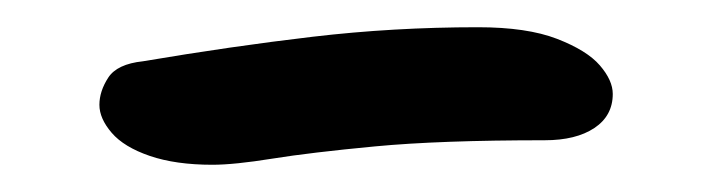

<svg xmlns="http://www.w3.org/2000/svg" viewBox="-20 -326 523 141"><path d="M136 -205Q109 -205 90 -211.5Q71 -218 62 -228.5Q53 -239 53 -249Q53 -259 59.5 -269Q66 -279 85 -281Q150 -292 209.5 -299Q269 -306 331 -306Q367 -306 389 -297.5Q411 -289 420.5 -278Q430 -267 430 -257Q430 -241 416.5 -232Q403 -223 380 -223Q303 -223 255.5 -218.5Q208 -214 180 -209.5Q152 -205 136 -205Z"/></svg>

Font: Shantell Sans Light
Style: Regular
Weight: 400
Version: Version 1.011;[c5ecc13dd]